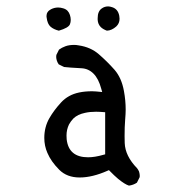

<svg xmlns="http://www.w3.org/2000/svg" viewBox="-20 -563 540 599"><path d="M298.8 -275.9Q276.4 -278.3 267.6 -278.3Q222.7 -278.3 195.8 -263.2Q181.6 -255.4 170.4 -243.2Q148.4 -219.2 134.3 -194.8Q118.2 -167 118.2 -132.8Q118.2 -107.9 127.9 -85.9Q139.2 -59.1 165 -33.2Q189 -9.3 228.5 -9.3Q268.1 -9.3 315.4 -30.3L319.8 -32.2Q337.4 -14.2 348.6 -4.9Q369.6 12.2 382.3 16.1Q396.5 14.2 407.2 6.8L415.5 -9.8Q416 -11.7 416 -13.4Q416 -15.1 415.8 -17.6Q415.5 -20 415 -22.9Q414.6 -25.9 413.6 -28.3Q411.1 -33.7 407.7 -38.1Q370.6 -76.2 369.1 -116.7Q368.7 -128.4 368.7 -138.2Q368.7 -168 370.4 -188.5Q372.1 -209 372.1 -221.2Q372.1 -249.5 366.7 -278.8Q359.4 -319.8 337.4 -345.2Q314 -371.6 288.3 -393.8Q262.7 -416 225.6 -421.4Q217.8 -422.9 211.9 -422.9Q195.3 -422.9 184.1 -418.7Q172.9 -414.6 164.1 -408.2L155.8 -391.6Q155.3 -389.6 155.3 -385.5Q155.3 -381.3 157 -375Q158.7 -368.7 163.1 -362.3L179.7 -354Q195.8 -352.1 233.9 -350.1Q255.9 -349.1 271.7 -333.3Q287.6 -317.4 295.9 -286.1ZM254.9 -72.3Q194.3 -72.3 188 -128.4Q187.5 -134.3 187.5 -140.1Q187.5 -158.7 195.3 -174.8Q200.7 -184.6 209 -193.4Q222.2 -206.1 245.1 -210.9Q260.3 -214.4 279.8 -214.4Q290 -214.4 308.1 -212.9V-81.5L302.7 -80.1Q275.9 -72.3 254.9 -72.3ZM161.6 -539.6Q149.9 -539.6 139.2 -534.2Q125 -526.9 125 -512.7Q125 -510.7 125.5 -508.3Q127.9 -488.3 137.7 -479.7Q147.5 -471.2 163.6 -467.3Q193.8 -476.1 198.2 -487.3Q200.7 -493.7 200.7 -501Q200.7 -508.3 198.2 -516.1Q195.8 -523.9 190.7 -529.3Q185.5 -534.7 177 -537.1Q168.5 -539.6 161.6 -539.6ZM353 -504.4Q353 -508.8 352.1 -513.7Q348.1 -534.7 330.1 -540.5Q322.8 -543 317.4 -543Q306.2 -543 297.4 -536.6Q284.7 -527.8 284.7 -506.3Q284.7 -503.9 284.7 -501Q285.6 -487.3 294.4 -478.5Q301.3 -471.7 313.5 -467.3Q328.6 -467.8 342.8 -480.5Q353 -490.2 353 -504.4Z"/></svg>

Font: Bakudai
Style: ExtraLight
Weight: 200
Version: Version 1.48